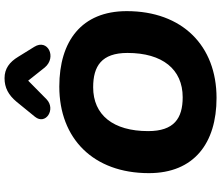

<svg xmlns="http://www.w3.org/2000/svg" viewBox="-84 -878 973 845"><g transform="rotate(-90 402.5 -455.5)"><path d="M394 11C624 11 776 -140 776 -384C776 -583 644 -681 444 -681C215 -681 63 -531 63 -287C63 -88 195 11 394 11ZM397 -138C304 -138 248 -176 248 -290C248 -444 319 -532 441 -532C534 -532 592 -495 592 -381C592 -227 520 -138 397 -138ZM388 -737 470 -818 528 -745C573 -691 656 -732 619 -791L575 -862C552 -900 523 -922 481 -922C439 -922 407 -905 377 -869L311 -788C273 -741 344 -695 388 -737Z"/></g></svg>

Font: SN Pro Heavy
Style: Italic
Weight: 800
Italic angle: -9°
Designer: Tobias Whetton
Foundry: Supernotes
Version: Version 1.001;Glyphs 3.2 (3249)